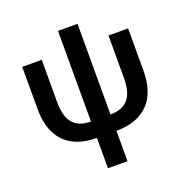

<svg xmlns="http://www.w3.org/2000/svg" viewBox="-152 -814 1116 1156"><g transform="rotate(-20 406.5 -236.0)"><path d="M343.8 9.8Q210 9.8 138.7 -63.2Q67.4 -136.2 67.4 -275.4V-545.9H192.4V-275.4Q192.4 -180.7 230.2 -137.9Q268.1 -95.2 343.8 -95.2V-675.8H468.8V-95.2Q544.9 -95.2 582.5 -137.9Q620.1 -180.7 620.1 -275.4V-545.9H745.6V-275.4Q745.6 -136.2 674.1 -63.2Q602.5 9.8 468.8 9.8V204.1H343.8Z"/></g></svg>

Font: Inter-SemiBold
Style: Regular
Weight: 600
Designer: Rasmus Andersson
Foundry: rsms
Version: Version 4.000;git-a52131595